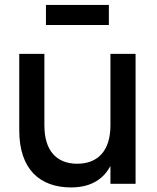

<svg xmlns="http://www.w3.org/2000/svg" viewBox="-20 -764 654 798"><path d="M432.5 -660V-743.5H171V-660ZM164.5 -540H60V-222.5C60 -59.5 146.5 15 275.5 15C364 15 413 -25 439 -74.5V0H543.5V-540H439V-243C439 -136.5 386 -83.5 301 -83.5C215.5 -83.5 164.5 -137 164.5 -243Z"/></svg>

Font: Vela Sans SemBd
Style: Regular
Weight: 600
Designer: Principal design: Mikhail Sharanda - project Manrope.
Design modification: Ravid Balaliev
Foundry: Mikhail Sharanda
Version: Version 1.001